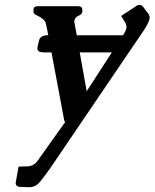

<svg xmlns="http://www.w3.org/2000/svg" viewBox="-20 -490 641 796"><path d="M119.6 -455.6Q121.6 -464.4 140.6 -464.4H300.8Q318.4 -464.8 320.3 -455.1Q322.3 -445.3 321.8 -441.9Q319.3 -430.7 307.1 -425.3Q294.9 -419.9 292.5 -414.1Q289.1 -408.2 288.1 -404.8Q287.1 -400.9 288.6 -396L298.3 -343.8H489.7L495.6 -353Q501.5 -361.8 503.9 -373Q506.3 -384.3 498 -397.9L482.4 -423.8L542.5 -463.4Q549.8 -469.7 558.6 -469.7Q567.4 -469.7 573.2 -461.9L594.2 -434.1Q600.1 -425.8 600.6 -417Q600.6 -414.1 599.6 -410.6Q596.7 -398.4 586.9 -381.3Q577.1 -364.3 554.7 -332.5L189.5 205.6Q167 237.3 147.5 261.7Q127.9 286.1 102.5 286.1L61 284.7Q44.9 281.7 44.9 270Q44.9 268.1 45.4 265.6L57.1 200.7L94.7 199.7Q119.6 198.7 135.3 177.2L248 19Q250 19 250 18.1Q250.5 16.6 248.5 14.2Q245.6 8.8 244.6 2Q243.7 -4.9 243.2 -7.3L193.4 -272.9H160.6Q134.8 -272.9 134.8 -289.6Q134.8 -292.5 135.7 -295.4L141.6 -321.3Q147 -343.8 177.2 -343.8H180.2L171.4 -387.7Q168 -403.3 157.7 -411.1Q147.5 -419.9 133.8 -425.8Q120.1 -431.6 119.1 -439.5Q118.2 -447.3 119.6 -455.6ZM443.8 -272.9H310.5L339.4 -111.8Z"/></svg>

Font: Caudex
Style: Bold
Weight: 700
Italic angle: -13°
Version: Version 1.04